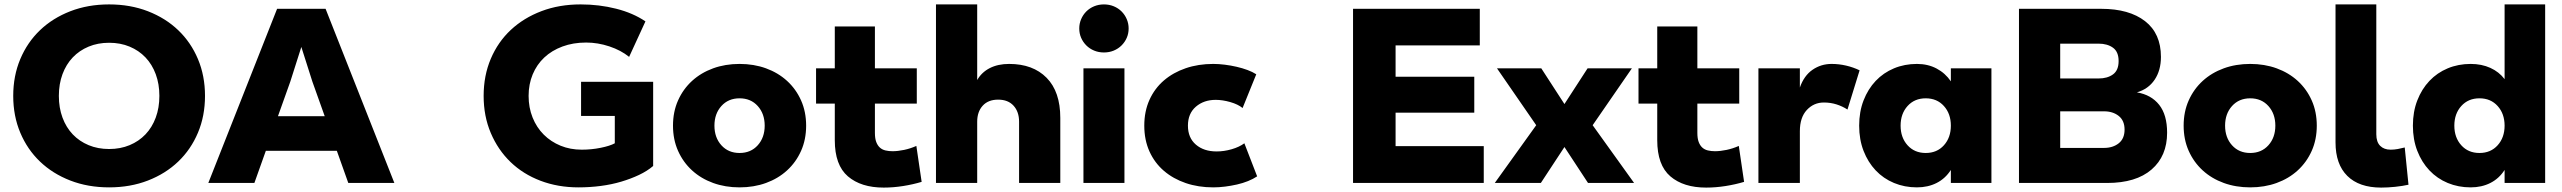

<svg xmlns="http://www.w3.org/2000/svg" viewBox="-20 -780 11621 871"><path d="M40 -345Q40 -436 72 -512Q104 -588 161.5 -643Q219 -698 299 -729Q379 -760 475 -760Q571 -760 651 -729Q731 -698 788.5 -643Q846 -588 878 -512Q910 -436 910 -345Q910 -254 878 -178Q846 -102 788.5 -47Q731 8 651 39Q571 70 475 70Q379 70 299 39Q219 8 161.5 -47Q104 -102 72 -178Q40 -254 40 -345ZM247 -345Q247 -291 263.5 -246.5Q280 -202 310 -170.5Q340 -139 382 -121.5Q424 -104 475 -104Q526 -104 568 -121.5Q610 -139 640 -170.5Q670 -202 686.5 -246.5Q703 -291 703 -345Q703 -399 686.5 -443.5Q670 -488 640 -519.5Q610 -551 568 -568.5Q526 -586 475 -586Q424 -586 382 -568.5Q340 -551 310 -519.5Q280 -488 263.5 -443.5Q247 -399 247 -345Z M925 50 1237 -740H1457L1769 50H1560L1508 -96H1186L1134 50ZM1453 -253 1397 -410 1347 -567 1297 -410 1241 -253Z M2174 -345Q2174 -437 2206.5 -513.5Q2239 -590 2297.5 -644.5Q2356 -699 2436.5 -729.5Q2517 -760 2614 -760Q2698 -760 2775 -740.5Q2852 -721 2908 -683L2834 -522Q2797 -552 2744.5 -569.5Q2692 -587 2639 -587Q2580 -587 2531.5 -569Q2483 -551 2449 -519Q2415 -487 2396.5 -442.5Q2378 -398 2378 -345Q2378 -292 2396 -247Q2414 -202 2446.5 -169.5Q2479 -137 2523 -119Q2567 -101 2619 -101Q2663 -101 2705 -109.5Q2747 -118 2769 -130V-254H2616V-409H2943V-27Q2916 -4 2879 13.5Q2842 31 2798.5 44Q2755 57 2705.5 63.5Q2656 70 2604 70Q2511 70 2432 40Q2353 10 2296 -45Q2239 -100 2206.5 -176.5Q2174 -253 2174 -345Z M3033 -210Q3033 -273 3056 -324.5Q3079 -376 3119.5 -413Q3160 -450 3215 -470Q3270 -490 3335 -490Q3400 -490 3455 -470Q3510 -450 3550.5 -413Q3591 -376 3614 -324.5Q3637 -273 3637 -210Q3637 -147 3614 -95.5Q3591 -44 3550.5 -7Q3510 30 3455 50Q3400 70 3335 70Q3270 70 3215 50Q3160 30 3119.5 -7Q3079 -44 3056 -95.5Q3033 -147 3033 -210ZM3221 -210Q3221 -156 3252.5 -121Q3284 -86 3335 -86Q3386 -86 3417.5 -121Q3449 -156 3449 -210Q3449 -264 3417.5 -299Q3386 -334 3335 -334Q3284 -334 3252.5 -299Q3221 -264 3221 -210Z M4139 -310H3949V-177Q3949 -152 3955 -136Q3961 -120 3971.5 -110.5Q3982 -101 3997 -97.5Q4012 -94 4029 -94Q4053 -94 4081.5 -100Q4110 -106 4137 -118L4161 45Q4121 57 4076.5 64Q4032 71 3989 71Q3886 71 3826.5 20Q3767 -31 3767 -144V-310H3682V-470H3767V-660H3949V-470H4139Z M4603 50V-228Q4603 -273 4578 -300.5Q4553 -328 4508 -328Q4463 -328 4438 -300.5Q4413 -273 4413 -228V50H4226V-760H4413V-417Q4433 -452 4470 -471Q4507 -490 4558 -490Q4666 -490 4728 -427Q4790 -364 4790 -245V50Z M4988 -542Q4964 -542 4943.5 -550.5Q4923 -559 4908 -574Q4893 -589 4884.5 -608.5Q4876 -628 4876 -651Q4876 -673 4884.5 -693Q4893 -713 4908 -728Q4923 -743 4943.5 -751.5Q4964 -760 4988 -760Q5012 -760 5032.5 -751.5Q5053 -743 5068 -728Q5083 -713 5091.5 -693Q5100 -673 5100 -651Q5100 -628 5091.5 -608.5Q5083 -589 5068 -574Q5053 -559 5032.5 -550.5Q5012 -542 4988 -542ZM4895 -470H5081V50H4895Z M5683 20Q5665 32 5641.5 41.5Q5618 51 5591.5 57Q5565 63 5537.5 66.5Q5510 70 5484 70Q5416 70 5359 50.5Q5302 31 5260 -5Q5218 -41 5194.5 -93Q5171 -145 5171 -210Q5171 -275 5194.5 -327Q5218 -379 5260 -415Q5302 -451 5359 -470.5Q5416 -490 5484 -490Q5509 -490 5536.5 -486.5Q5564 -483 5590 -477Q5616 -471 5639 -462.5Q5662 -454 5679 -443L5617 -290Q5596 -307 5561 -317Q5526 -327 5495 -327Q5441 -327 5405 -296Q5369 -265 5369 -210Q5369 -155 5405 -124Q5441 -93 5499 -93Q5533 -93 5567.5 -103Q5602 -113 5625 -130Z M6118 50V-740H6693V-574H6311V-432H6668V-269H6311V-117H6711V50Z M6761 50 6949 -212 6771 -470H6972L7077 -308L7182 -470H7383L7205 -212L7393 50H7184L7077 -113L6970 50Z M7870 -310H7680V-177Q7680 -152 7686 -136Q7692 -120 7702.5 -110.5Q7713 -101 7728 -97.5Q7743 -94 7760 -94Q7784 -94 7812.5 -100Q7841 -106 7868 -118L7892 45Q7852 57 7807.5 64Q7763 71 7720 71Q7617 71 7557.5 20Q7498 -31 7498 -144V-310H7413V-470H7498V-660H7680V-470H7870Z M8361 -283Q8338 -298 8311 -306.5Q8284 -315 8254 -315Q8208 -315 8176.5 -281Q8145 -247 8145 -185V50H7957V-470H8145V-383Q8164 -437 8202.5 -463.5Q8241 -490 8289 -490Q8322 -490 8354.5 -482.5Q8387 -475 8416 -461Z M8414 -210Q8414 -273 8434 -324.5Q8454 -376 8489 -413Q8524 -450 8572 -470Q8620 -490 8676 -490Q8726 -490 8765.5 -469Q8805 -448 8830 -411V-470H9014V50H8830V-9Q8805 30 8765.5 50Q8726 70 8676 70Q8620 70 8572 50Q8524 30 8489 -7Q8454 -44 8434 -95.5Q8414 -147 8414 -210ZM8602 -210Q8602 -156 8633.5 -121Q8665 -86 8716 -86Q8767 -86 8798.5 -121Q8830 -156 8830 -210Q8830 -264 8798.5 -299Q8767 -334 8716 -334Q8665 -334 8633.5 -299Q8602 -264 8602 -210Z M9139 50V-740H9512Q9639 -740 9711 -684Q9783 -628 9783 -522Q9783 -461 9754.5 -418.5Q9726 -376 9674 -361Q9739 -350 9775 -304.5Q9811 -259 9811 -178Q9811 -72 9740.5 -11Q9670 50 9539 50ZM9326 -424H9500Q9540 -424 9565.5 -442.5Q9591 -461 9591 -503Q9591 -545 9565.5 -563.5Q9540 -582 9500 -582H9326ZM9326 -109H9525Q9565 -109 9591.5 -130Q9618 -151 9618 -192Q9618 -233 9591.5 -254Q9565 -275 9525 -275H9326Z M9886 -210Q9886 -273 9909 -324.5Q9932 -376 9972.5 -413Q10013 -450 10068 -470Q10123 -490 10188 -490Q10253 -490 10308 -470Q10363 -450 10403.5 -413Q10444 -376 10467 -324.5Q10490 -273 10490 -210Q10490 -147 10467 -95.5Q10444 -44 10403.5 -7Q10363 30 10308 50Q10253 70 10188 70Q10123 70 10068 50Q10013 30 9972.5 -7Q9932 -44 9909 -95.5Q9886 -147 9886 -210ZM10074 -210Q10074 -156 10105.5 -121Q10137 -86 10188 -86Q10239 -86 10270.5 -121Q10302 -156 10302 -210Q10302 -264 10270.5 -299Q10239 -334 10188 -334Q10137 -334 10105.5 -299Q10074 -264 10074 -210Z M10575 -760H10760V-171Q10760 -136 10777.5 -118.5Q10795 -101 10825 -101Q10841 -101 10857.5 -104Q10874 -107 10889 -111L10906 58Q10879 64 10845.5 67.5Q10812 71 10782 71Q10682 71 10628.5 18Q10575 -35 10575 -134Z M10926 -210Q10926 -273 10946 -324.5Q10966 -376 11001 -413Q11036 -450 11084 -470Q11132 -490 11188 -490Q11238 -490 11277.5 -472Q11317 -454 11342 -421V-760H11526V50H11342V-9Q11317 30 11277.5 50Q11238 70 11188 70Q11132 70 11084 50Q11036 30 11001 -7Q10966 -44 10946 -95.5Q10926 -147 10926 -210ZM11114 -210Q11114 -156 11145.5 -121Q11177 -86 11228 -86Q11279 -86 11310.5 -121Q11342 -156 11342 -210Q11342 -264 11310.5 -299Q11279 -334 11228 -334Q11177 -334 11145.5 -299Q11114 -264 11114 -210Z"/></svg>

Font: OA Gothic ExtraBold
Style: Regular
Weight: 800
Designer: Choi Chi-young, Lee Jaesang, Lee Juhyun, Han Dohee
Foundry: DDUNGSANG CORP.
Version: Version 1.000;Build 20210203